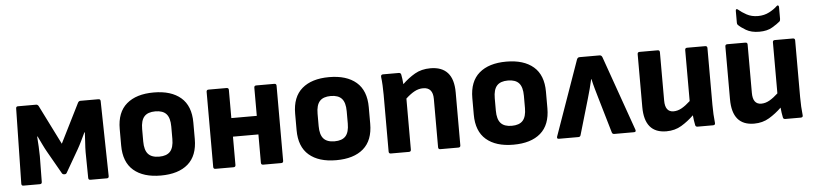

<svg xmlns="http://www.w3.org/2000/svg" viewBox="-44 -945 5069 1195"><g transform="rotate(-5 2491.0 -348.0)"><path d="M62 0Q50 0 50 -13L59 -482Q59 -495 71 -495H185Q194 -495 200 -485L323 -239L446 -485Q452 -495 461 -495H574Q587 -495 587 -482L596 -13Q596 0 584 0H481Q468 0 468 -13L466 -174Q466 -200 468.5 -234Q471 -268 472 -297H469Q457 -272 444 -245Q431 -218 419 -197L337 -55Q333 -48 323 -48Q313 -48 308 -55L227 -197Q215 -218 202 -245Q189 -272 177 -297H174Q176 -268 178 -234Q180 -200 180 -174L178 -13Q178 0 165 0Z M920 12Q811 12 750.5 -40Q690 -92 690 -196V-299Q690 -403 750.5 -455Q811 -507 920 -507Q1029 -507 1089.5 -455Q1150 -403 1150 -299V-196Q1150 -92 1090 -40Q1030 12 920 12ZM920 -106Q967 -106 989 -130.5Q1011 -155 1011 -209V-286Q1011 -340 989 -364.5Q967 -389 920 -389Q873 -389 851 -364.5Q829 -340 829 -286V-209Q829 -155 851 -130.5Q873 -106 920 -106Z M1262 0Q1249 0 1249 -13V-482Q1249 -495 1262 -495H1375Q1388 -495 1388 -482V-306H1547V-482Q1547 -495 1560 -495H1673Q1686 -495 1686 -482V-13Q1686 0 1673 0H1560Q1547 0 1547 -13V-190H1388V-13Q1388 0 1375 0Z M2016 12Q1907 12 1846.5 -40Q1786 -92 1786 -196V-299Q1786 -403 1846.5 -455Q1907 -507 2016 -507Q2125 -507 2185.5 -455Q2246 -403 2246 -299V-196Q2246 -92 2186 -40Q2126 12 2016 12ZM2016 -106Q2063 -106 2085 -130.5Q2107 -155 2107 -209V-286Q2107 -340 2085 -364.5Q2063 -389 2016 -389Q1969 -389 1947 -364.5Q1925 -340 1925 -286V-209Q1925 -155 1947 -130.5Q1969 -106 2016 -106Z M2358 0Q2345 0 2345 -13V-368Q2345 -397 2343.5 -427Q2342 -457 2339 -480Q2338 -495 2352 -495H2451Q2462 -495 2465 -484Q2467 -473 2469.5 -456.5Q2472 -440 2473 -423Q2510 -459 2551.5 -483Q2593 -507 2649 -507Q2720 -507 2756.5 -466.5Q2793 -426 2793 -343V-13Q2793 0 2780 0H2667Q2654 0 2654 -13V-315Q2654 -387 2593 -387Q2565 -387 2539 -373Q2513 -359 2484 -332V-13Q2484 0 2471 0Z M3123 12Q3014 12 2953.5 -40Q2893 -92 2893 -196V-299Q2893 -403 2953.5 -455Q3014 -507 3123 -507Q3232 -507 3292.5 -455Q3353 -403 3353 -299V-196Q3353 -92 3293 -40Q3233 12 3123 12ZM3123 -106Q3170 -106 3192 -130.5Q3214 -155 3214 -209V-286Q3214 -340 3192 -364.5Q3170 -389 3123 -389Q3076 -389 3054 -364.5Q3032 -340 3032 -286V-209Q3032 -155 3054 -130.5Q3076 -106 3123 -106Z M3408 0Q3393 0 3398 -15L3563 -482Q3568 -495 3580 -495H3705Q3717 -495 3722 -482L3887 -15Q3892 0 3877 0H3754Q3742 0 3739 -11L3674 -233Q3665 -264 3657 -292Q3649 -320 3642 -352H3640Q3633 -320 3625.5 -292Q3618 -264 3609 -233L3544 -11Q3541 0 3530 0Z M4079 12Q3942 12 3942 -152V-482Q3942 -495 3955 -495H4068Q4081 -495 4081 -482V-180Q4081 -108 4134 -108Q4160 -108 4185.5 -122.5Q4211 -137 4239 -163V-482Q4239 -495 4252 -495H4365Q4378 -495 4378 -482V-127Q4378 -97 4379.5 -68.5Q4381 -40 4384 -13Q4385 0 4371 0H4274Q4262 0 4260 -11Q4254 -40 4251 -73Q4215 -38 4173.5 -13Q4132 12 4079 12Z M4627 12Q4490 12 4490 -152V-482Q4490 -495 4503 -495H4616Q4629 -495 4629 -482V-180Q4629 -108 4682 -108Q4708 -108 4733.5 -122.5Q4759 -137 4787 -163V-482Q4787 -495 4800 -495H4913Q4926 -495 4926 -482V-127Q4926 -97 4927.5 -68.5Q4929 -40 4932 -13Q4933 0 4919 0H4822Q4810 0 4808 -11Q4802 -40 4799 -73Q4763 -38 4721.5 -13Q4680 12 4627 12ZM4709 -555Q4659 -555 4626 -574.5Q4593 -594 4578 -610Q4574 -614 4574 -623V-697Q4574 -705 4578 -707Q4582 -709 4588 -704Q4607 -687 4638 -670Q4669 -653 4709 -653Q4748 -653 4779.5 -669.5Q4811 -686 4829 -704Q4835 -710 4839.5 -707.5Q4844 -705 4844 -697V-623Q4844 -612 4838 -607Q4822 -593 4790 -574Q4758 -555 4709 -555Z"/></g></svg>

Font: Sofia Sans ExtraBold
Style: Regular
Weight: 800
Designer: Botio Nikoltchev, Ani Petrova
Foundry: lettersoup
Version: Version 4.101; ttfautohint (v1.8.4.7-5d5b)